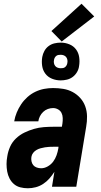

<svg xmlns="http://www.w3.org/2000/svg" viewBox="-20 -999 540 1027"><path d="M129 8Q108 8 88.5 3Q69 -2 54.5 -14.5Q40 -27 31 -44.5Q22 -62 18.5 -81.5Q15 -101 15 -121.5Q15 -142 19 -163Q23 -189 34 -214Q45 -239 65.5 -258.5Q86 -278 111 -290Q136 -302 162 -309.5Q188 -317 214.5 -319Q241 -321 266 -321H311L314 -339Q316 -353 315.5 -368Q315 -383 309 -395Q303 -407 290.5 -414Q278 -421 264 -421Q250 -421 236 -416Q222 -411 211 -400.5Q200 -390 193.5 -377Q187 -364 185 -350H56Q60 -374 69.5 -397Q79 -420 93 -441Q107 -462 126.5 -479.5Q146 -497 169 -508Q192 -519 216 -523.5Q240 -528 264 -528Q292 -528 319 -523.5Q346 -519 369 -506.5Q392 -494 409.5 -474.5Q427 -455 436 -430Q445 -405 445.5 -377Q446 -349 441 -321L388 0H258L271 -80Q259 -61 244 -44Q229 -27 210.5 -15Q192 -3 171 2.5Q150 8 129 8ZM200 -99Q218 -99 235.5 -109Q253 -119 264.5 -134.5Q276 -150 282.5 -168.5Q289 -187 292 -205L293 -214H266Q255 -214 243.5 -213.5Q232 -213 220.5 -211Q209 -209 197.5 -206Q186 -203 175.5 -197Q165 -191 157.5 -181.5Q150 -172 148 -160Q146 -148 148.5 -136Q151 -124 158 -115.5Q165 -107 176.5 -103Q188 -99 200 -99ZM305 -569Q280 -569 258 -578Q236 -587 222.5 -605Q209 -623 205.5 -646.5Q202 -670 206 -694Q209 -711 217.5 -726.5Q226 -742 240 -752.5Q254 -763 271 -767Q288 -771 305 -771Q329 -771 351 -762Q373 -753 386.5 -735Q400 -717 403.5 -693.5Q407 -670 403 -646Q401 -629 392 -613.5Q383 -598 369 -587.5Q355 -577 338 -573Q321 -569 305 -569ZM305 -634Q311 -634 317 -635Q323 -636 328 -640Q333 -644 336 -649.5Q339 -655 340 -661Q342 -670 340.5 -678.5Q339 -687 334 -693.5Q329 -700 321 -703Q313 -706 305 -706Q299 -706 292.5 -705Q286 -704 281 -700Q276 -696 273 -690.5Q270 -685 269 -679Q267 -670 268.5 -661.5Q270 -653 275 -646.5Q280 -640 288 -637Q296 -634 305 -634ZM310 -777 255 -833 416 -979 484 -911Z"/></svg>

Font: Iosevka SS04 Heavy
Style: Italic
Weight: 900
Italic angle: -9°
Monospace: yes
Designer: Belleve Invis
Foundry: Belleve Invis
Version: Version 19.0.0; ttfautohint (v1.8.4)